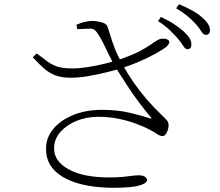

<svg xmlns="http://www.w3.org/2000/svg" viewBox="-20 -844 1040 909"><path d="M820 -664Q804 -682 782 -703Q760 -724 728 -744L742 -764Q780 -746 806 -728.5Q832 -711 850 -695Q869 -677 877.5 -663Q886 -649 886 -633Q886 -622 881 -616.5Q876 -611 867 -611Q857 -611 847 -627.5Q837 -644 820 -664ZM907 -730Q889 -750 868 -767.5Q847 -785 814 -805L828 -824Q865 -808 892 -793Q919 -778 935 -763Q956 -745 965 -730.5Q974 -716 974 -701Q974 -690 969 -684.5Q964 -679 955 -679Q943 -679 933.5 -695Q924 -711 907 -730ZM462 -324Q536 -324 594.5 -310Q653 -296 689 -284Q702 -280 694 -289Q664 -324 635.5 -362.5Q607 -401 580 -442.5Q553 -484 526 -527Q509 -557 495 -586Q481 -615 468 -641.5Q455 -668 440 -689Q427 -709 408 -708.5Q389 -708 346 -706L342 -727Q368 -738 386.5 -741.5Q405 -745 416 -745Q437 -745 460.5 -738.5Q484 -732 488 -720Q495 -701 503 -674Q511 -647 524 -613.5Q537 -580 559 -541Q582 -498 611 -456Q640 -414 674 -374.5Q708 -335 745 -300Q763 -283 770 -274.5Q777 -266 778 -255Q779 -243 775 -230Q771 -217 764.5 -208.5Q758 -200 750 -200Q737 -200 725.5 -208.5Q714 -217 694 -227Q663 -244 624 -258.5Q585 -273 540 -282Q495 -291 445 -291Q388 -291 340.5 -271Q293 -251 264.5 -217.5Q236 -184 236 -141Q236 -80 305.5 -42Q375 -4 496 -4Q536 -4 561 -6.5Q586 -9 603.5 -11.5Q621 -14 637 -14Q656 -14 666 -7.5Q676 -1 676 8Q676 24 639 34.5Q602 45 515 45Q456 45 399.5 35.5Q343 26 297.5 4.5Q252 -17 225 -52.5Q198 -88 198 -140Q198 -193 233 -234.5Q268 -276 328 -300Q388 -324 462 -324ZM539 -560Q601 -581 636 -599Q671 -617 690.5 -631Q710 -645 726 -654Q739 -662 755.5 -661Q772 -660 779 -652Q784 -645 779.5 -637Q775 -629 766 -621Q750 -609 718 -591Q686 -573 644 -554.5Q602 -536 555 -521Q526 -512 483.5 -501.5Q441 -491 396.5 -483.5Q352 -476 314 -476Q273 -476 244 -486.5Q215 -497 190 -518.5Q165 -540 135 -573L154 -591Q184 -568 206 -552Q228 -536 254 -528Q280 -520 321 -520Q353 -520 393 -526Q433 -532 472 -541.5Q511 -551 539 -560Z"/></svg>

Font: Noto Serif HK
Style: Regular
Weight: 200
Designer: Ryoko NISHIZUKA 西塚涼子 (kana & ideographs); Frank Grießhammer (Latin, Greek & Cyrillic); Wenlong ZHANG 张文龙 (bopomofo); San
Foundry: Adobe
Version: Version 2.001;hotconv 1.1.0;makeotfexe 2.6.0